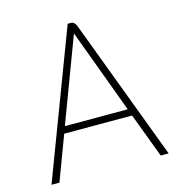

<svg xmlns="http://www.w3.org/2000/svg" viewBox="-104 -794 838 888"><g transform="rotate(-15 314.5 -350.0)"><path d="M477 -213H152L72 0H34L299 -700H316Q331 -700 340 -678L595 0H557ZM164 -246H465L316 -648H315Z"/></g></svg>

Font: Bai Jamjuree ExtraLight
Style: Regular
Weight: 275
Designer: Katatrad Aksorn Co.,Ltd.
Foundry: Cadson Demak Co.,Ltd.
Version: Version 1.000; ttfautohint (v1.6)